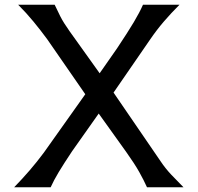

<svg xmlns="http://www.w3.org/2000/svg" viewBox="-20 -795 839 815"><path d="M604 0Q591 -29 571.5 -64Q552 -99 515 -151L399 -313L286 -153Q250 -99 229 -64Q208 -29 195 0H40Q75 -36 106 -72Q137 -108 166 -147L342 -395L180 -629Q152 -667 122 -703.5Q92 -740 57 -775H212Q222 -753 236 -725.5Q250 -698 275 -663L403 -484L477 -590Q523 -659 548 -701Q573 -743 587 -775H742Q706 -739 675.5 -703.5Q645 -668 617 -627L462 -402L662 -110Q682 -80 707 -53.5Q732 -27 759 0Z"/></svg>

Font: Faculty Glyphic
Style: Regular
Weight: 400
Designer: Koto Studio, Dylan Young
Foundry: Koto Studio
Version: Version 1.004; ttfautohint (v1.8.4.7-5d5b)